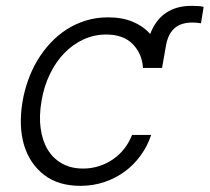

<svg xmlns="http://www.w3.org/2000/svg" viewBox="-20 -611 702 643"><path d="M55.4 -270.2Q61.4 -306.5 73.9 -341.6Q86.3 -376.8 104.9 -408.2Q123.6 -439.6 148.1 -466.1Q172.6 -492.5 202.4 -511.9Q232.2 -531.2 267.4 -542.1Q302.6 -552.9 342.3 -552.9Q388.8 -552.9 424 -538.4Q459.2 -523.8 483 -497.2Q501.1 -544.7 536 -568Q571 -591.3 619.3 -591.3H626.1Q635.3 -591.3 644.9 -590.7Q654.5 -590.2 661.9 -587.7L653.1 -533Q645.2 -534.4 638 -535Q630.7 -535.5 623.9 -535.5Q606.9 -535.5 592.3 -531.4Q577.8 -527.3 566.6 -518.3Q555.4 -509.2 547.6 -494.7Q539.8 -480.1 535.9 -458.8L522.7 -383.5H458.8Q456 -430.8 424.7 -463.1Q393.5 -495.4 334.9 -495.4Q295.5 -495.4 259.8 -479Q224.1 -462.7 195.5 -433.2Q166.9 -403.8 147 -362.7Q127.1 -321.7 119 -272.4Q110.4 -222.7 116.1 -181.1Q121.8 -139.6 139.9 -109.7Q158 -79.9 188 -63.2Q218 -46.5 258.2 -46.5Q285.9 -46.5 311.1 -54.5Q336.3 -62.5 357.8 -77.1Q379.3 -91.6 395.8 -112.6Q412.3 -133.5 422.2 -159.1H486.2Q474.1 -122.2 451.5 -90.9Q429 -59.7 398.3 -36.9Q367.5 -14.2 329.7 -1.4Q291.9 11.4 249.6 11.4Q175.1 11.4 127.8 -25.2Q79.2 -62.9 60.5 -125.4Q41.9 -187.9 55.4 -270.2Z"/></svg>

Font: Inter P Light
Style: Italic
Weight: 300
Italic angle: 9.39999°
Designer: Rasmus Andersson
Foundry: rsms
Version: Version 3.018;git-588b23468